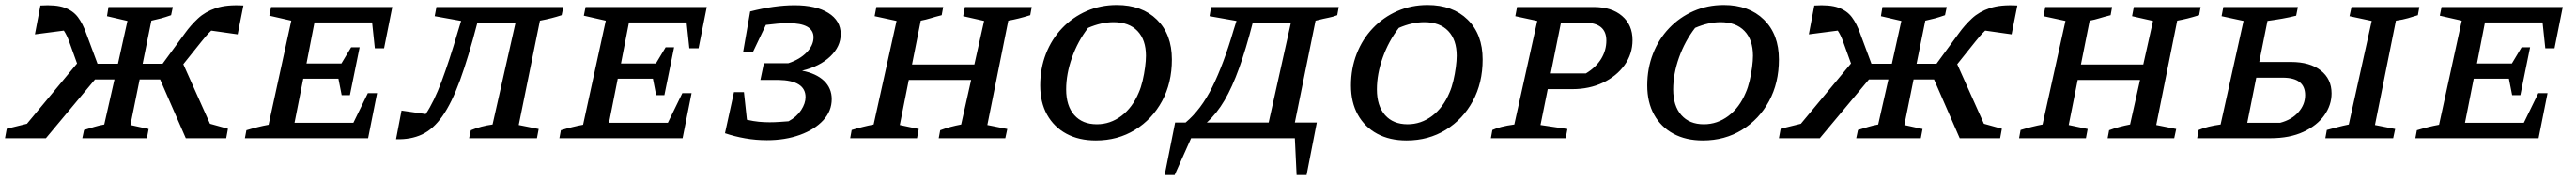

<svg xmlns="http://www.w3.org/2000/svg" viewBox="-35 -555 10330 723"><path d="M149 0H-15L-8 -38L73 -58L274 -300L242 -389Q233 -414 221 -432L105 -417L127 -533Q189 -537 223.5 -524.5Q258 -512 277.5 -486Q297 -460 311 -420L356 -299H438L476 -471L394 -490L400 -527H658L651 -494Q628 -486 611.5 -481.5Q595 -477 572 -472L537 -299H617L707 -422Q730 -454 759 -481Q788 -508 831 -522.5Q874 -537 941 -533L918 -417L812 -432Q793 -414 772 -387L700 -297L807 -58L879 -38L872 0H710L607 -236H525L488 -53L561 -37L554 0H295L302 -33Q325 -40 343 -45.5Q361 -51 383 -55L424 -236H346Z M947 0 953 -32Q976 -39 998 -44.5Q1020 -50 1042 -54L1133 -472L1045 -492L1052 -527H1538L1505 -361H1468L1457 -465H1226L1194 -300H1334L1373 -365H1407L1368 -173H1335L1322 -239H1181L1146 -62H1382L1440 -181H1477L1441 0Z M1553 4 1575 -111 1672 -97Q1705 -146 1736 -229Q1767 -312 1800 -425L1814 -471L1708 -490L1715 -527H2224L2217 -494Q2178 -481 2130 -472L2045 -53L2125 -37L2118 0H1846L1853 -32Q1894 -49 1940 -55L2032 -463H1879Q1843 -324 1809.5 -232.5Q1776 -141 1739 -88.5Q1702 -36 1657 -15Q1612 6 1553 4Z M2208 0 2214 -32Q2237 -39 2259 -44.5Q2281 -50 2303 -54L2394 -472L2306 -492L2313 -527H2799L2766 -361H2729L2718 -465H2487L2455 -300H2595L2634 -365H2668L2629 -173H2596L2583 -239H2442L2407 -62H2643L2701 -181H2738L2702 0Z M2872 -20 2908 -185H2948L2960 -74Q2987 -68 3008 -66Q3029 -64 3051 -64Q3071 -64 3092.5 -65.5Q3114 -67 3127 -68Q3160 -86 3177.5 -113Q3195 -140 3195 -165Q3195 -232 3086 -234H3014L3028 -301H3126Q3172 -316 3199.5 -344.5Q3227 -373 3227 -405Q3227 -462 3126 -462Q3106 -462 3082.5 -460Q3059 -458 3036 -455L2985 -348H2945L2973 -509Q3071 -534 3151 -534Q3237 -534 3286.5 -503Q3336 -472 3336 -418Q3336 -368 3294 -328Q3252 -288 3181 -271Q3238 -260 3269 -230.5Q3300 -201 3300 -157Q3300 -109 3266 -72Q3232 -35 3173 -13.5Q3114 8 3040 8Q2996 8 2953 0.5Q2910 -7 2872 -20Z M3374 0 3380 -33Q3403 -40 3425 -45.5Q3447 -51 3468 -55L3560 -471L3472 -490L3479 -527H3747L3741 -494Q3713 -487 3695.5 -481.5Q3678 -476 3657 -472L3622 -296H3872L3911 -471L3827 -490L3834 -527H4102L4096 -494Q4070 -486 4050 -481Q4030 -476 4008 -472L3924 -53L4004 -37L3996 0H3729L3735 -32Q3756 -40 3777 -45.5Q3798 -51 3819 -55L3859 -234H3609L3573 -53L3649 -37L3642 0Z M4359 9Q4291 9 4241 -18Q4191 -45 4163.5 -94.5Q4136 -144 4136 -212Q4136 -280 4159 -339Q4182 -398 4224 -442Q4266 -486 4322 -510.5Q4378 -535 4443 -535Q4544 -535 4604 -476Q4664 -417 4664 -316Q4664 -222 4624.5 -149Q4585 -76 4516 -33.5Q4447 9 4359 9ZM4363 -56Q4417 -56 4461.5 -89.5Q4506 -123 4531 -183Q4540 -203 4546.5 -230.5Q4553 -258 4556.5 -285Q4560 -312 4560 -331Q4560 -395 4526 -430.5Q4492 -466 4430 -466Q4381 -466 4328 -443Q4287 -390 4263.5 -324Q4240 -258 4240 -196Q4240 -130 4272.5 -93Q4305 -56 4363 -56Z M4635 148 4677 -63H4719Q4781 -115 4826 -205.5Q4871 -296 4912 -436L4923 -471L4815 -490L4821 -527H5333L5327 -494Q5309 -487 5292.5 -484Q5276 -481 5240 -472L5157 -63H5245L5204 148H5164L5157 0H4741L4675 148ZM4988 -463Q4961 -358 4933.5 -281.5Q4906 -205 4875 -152Q4844 -99 4804 -63H5052L5141 -463Z M5605 9Q5537 9 5487 -18Q5437 -45 5409.5 -94.5Q5382 -144 5382 -212Q5382 -280 5405 -339Q5428 -398 5470 -442Q5512 -486 5568 -510.5Q5624 -535 5689 -535Q5790 -535 5850 -476Q5910 -417 5910 -316Q5910 -222 5870.5 -149Q5831 -76 5762 -33.5Q5693 9 5605 9ZM5609 -56Q5663 -56 5707.5 -89.5Q5752 -123 5777 -183Q5786 -203 5792.5 -230.5Q5799 -258 5802.5 -285Q5806 -312 5806 -331Q5806 -395 5772 -430.5Q5738 -466 5676 -466Q5627 -466 5574 -443Q5533 -390 5509.5 -324Q5486 -258 5486 -196Q5486 -130 5518.5 -93Q5551 -56 5609 -56Z M5943 0 5949 -33Q5964 -40 5985.5 -45.5Q6007 -51 6037 -55L6129 -471L6041 -490L6048 -527H6355Q6427 -527 6469 -491Q6511 -455 6511 -394Q6511 -338 6479 -293.5Q6447 -249 6392.5 -223Q6338 -197 6270 -197H6171L6142 -53L6250 -37L6243 0ZM6318 -464H6224L6183 -260H6324Q6365 -285 6385.5 -319Q6406 -353 6406 -392Q6406 -464 6318 -464Z M6793 9Q6725 9 6675 -18Q6625 -45 6597.5 -94.5Q6570 -144 6570 -212Q6570 -280 6593 -339Q6616 -398 6658 -442Q6700 -486 6756 -510.5Q6812 -535 6877 -535Q6978 -535 7038 -476Q7098 -417 7098 -316Q7098 -222 7058.5 -149Q7019 -76 6950 -33.5Q6881 9 6793 9ZM6797 -56Q6851 -56 6895.5 -89.5Q6940 -123 6965 -183Q6974 -203 6980.5 -230.5Q6987 -258 6990.5 -285Q6994 -312 6994 -331Q6994 -395 6960 -430.5Q6926 -466 6864 -466Q6815 -466 6762 -443Q6721 -390 6697.5 -324Q6674 -258 6674 -196Q6674 -130 6706.5 -93Q6739 -56 6797 -56Z M7262 0H7098L7105 -38L7186 -58L7387 -300L7355 -389Q7346 -414 7334 -432L7218 -417L7240 -533Q7302 -537 7336.5 -524.5Q7371 -512 7390.5 -486Q7410 -460 7424 -420L7469 -299H7551L7589 -471L7507 -490L7513 -527H7771L7764 -494Q7741 -486 7724.5 -481.5Q7708 -477 7685 -472L7650 -299H7730L7820 -422Q7843 -454 7872 -481Q7901 -508 7944 -522.5Q7987 -537 8054 -533L8031 -417L7925 -432Q7906 -414 7885 -387L7813 -297L7920 -58L7992 -38L7985 0H7823L7720 -236H7638L7601 -53L7674 -37L7667 0H7408L7415 -33Q7438 -40 7456 -45.5Q7474 -51 7496 -55L7537 -236H7459Z M8061 0 8067 -33Q8090 -40 8112 -45.5Q8134 -51 8155 -55L8247 -471L8159 -490L8166 -527H8434L8428 -494Q8400 -487 8382.5 -481.5Q8365 -476 8344 -472L8309 -296H8559L8598 -471L8514 -490L8521 -527H8789L8783 -494Q8757 -486 8737 -481Q8717 -476 8695 -472L8611 -53L8691 -37L8683 0H8416L8422 -32Q8443 -40 8464 -45.5Q8485 -51 8506 -55L8546 -234H8296L8260 -53L8336 -37L8329 0Z M8775 0 8781 -33Q8816 -48 8869 -55L8961 -471L8873 -490L8880 -527H9179L9172 -492Q9144 -485 9115.5 -480Q9087 -475 9057 -471L9024 -306H9151Q9227 -306 9270.5 -272Q9314 -238 9314 -180Q9314 -133 9285 -92Q9256 -51 9201 -25.5Q9146 0 9069 0ZM9289 0 9295 -33Q9317 -39 9338 -44.5Q9359 -50 9383 -55L9475 -471L9386 -490L9394 -527H9666L9660 -494Q9641 -488 9620.5 -482Q9600 -476 9572 -472L9488 -53L9569 -37L9561 0ZM8976 -62H9108Q9154 -74 9181 -104.5Q9208 -135 9208 -173Q9208 -243 9118 -243H9012Z M9650 0 9656 -32Q9679 -39 9701 -44.5Q9723 -50 9745 -54L9836 -472L9748 -492L9755 -527H10241L10208 -361H10171L10160 -465H9929L9897 -300H10037L10076 -365H10110L10071 -173H10038L10025 -239H9884L9849 -62H10085L10143 -181H10180L10144 0Z"/></svg>

Font: Piazzolla SC Medium
Style: Italic
Weight: 500
Italic angle: -11.3°
Designer: Juan Pablo del Peral
Foundry: Huerta Tipografica
Version: Version 1.330